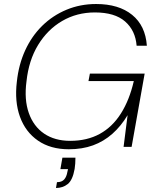

<svg xmlns="http://www.w3.org/2000/svg" viewBox="-20 -732 781 957"><path d="M323 12Q232 12 169.5 -31Q107 -74 79.5 -150Q52 -226 64 -325Q73 -410 105.5 -481Q138 -552 190.5 -603.5Q243 -655 311.5 -683.5Q380 -712 459 -712Q572 -712 638.5 -658Q705 -604 712 -504H661Q655 -580 603.5 -625Q552 -670 453 -670Q363 -670 290 -627.5Q217 -585 170 -508Q123 -431 112 -326Q100 -236 123.5 -169Q147 -102 200 -66Q253 -30 330 -30Q414 -30 477 -64.5Q540 -99 582.5 -166Q625 -233 647 -328H421L428 -365H701L636 0H596L616 -158Q583 -103 540 -65Q497 -27 443.5 -7.5Q390 12 323 12ZM259 205 264 176Q288 176 300 162.5Q312 149 316 124L319 111H281L291 54H356Q356 69 355 83.5Q354 98 352 110Q342 166 317.5 185.5Q293 205 259 205Z"/></svg>

Font: DM Sans ExtraLight
Style: Italic
Weight: 250
Italic angle: -10°
Designer: Colophon Foundry, Jonny Pinhorn
Foundry: Colophon Foundry
Version: Version 4.004;gftools[0.9.30]